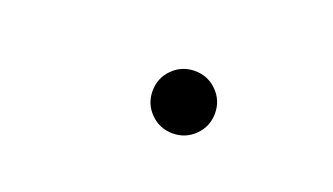

<svg xmlns="http://www.w3.org/2000/svg" viewBox="-30 -649 646 373"><g transform="rotate(20 293.0 -462.5)"><path d="M329.1 -398.4Q302.2 -398.4 283.4 -417.2Q264.6 -436 264.6 -462.9Q264.6 -489.7 283.4 -508.5Q302.2 -527.3 329.1 -527.3Q356 -527.3 374.8 -508.5Q393.6 -489.7 393.6 -462.9Q393.6 -436 374.8 -417.2Q356 -398.4 329.1 -398.4Z"/></g></svg>

Font: CaskaydiaCove NFP SemiLight
Style: Italic
Weight: 350
Italic angle: -10°
Designer: Aaron Bell
Foundry: Saja Typeworks
Version: Version 2111.001; VTT 6.35;Nerd Fonts 3.1.1